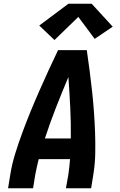

<svg xmlns="http://www.w3.org/2000/svg" viewBox="-20 -1002 640 1022"><path d="M23 0 35 -74Q44 -130 61.5 -186Q79 -242 99.5 -297.5Q120 -353 142.5 -408Q165 -463 189 -517.5Q213 -572 238 -626.5Q263 -681 289 -735H442Q450 -681 457 -626.5Q464 -572 470 -517.5Q476 -463 480 -408Q484 -353 486 -297.5Q488 -242 487 -186Q486 -130 477 -74L465 0H331L344 -74Q347 -94 349 -114Q351 -134 353 -155H186Q181 -135 176.5 -114.5Q172 -94 168 -74L156 0ZM357 -265Q358 -347 354 -429Q350 -511 344 -592Q310 -511 278 -429.5Q246 -348 219 -265ZM270 -789 189 -866 344 -982H468L580 -860L484 -795L397 -912Z"/></svg>

Font: Iosevka Curly XBdExObl
Style: Regular
Weight: 800
Width: 7
Italic angle: -9°
Monospace: yes
Designer: Belleve Invis
Foundry: Belleve Invis
Version: Version 11.1.0; ttfautohint (v1.8.3)